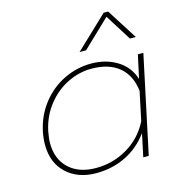

<svg xmlns="http://www.w3.org/2000/svg" viewBox="-108 -806 839 913"><g transform="rotate(-15 311.5 -349.0)"><path d="M485 -713H507L603 -562H574L493 -691L358 -562H326ZM53 -178Q53 -208 59 -239Q75 -317 120.5 -375Q166 -433 230 -464Q294 -495 364 -495Q437 -495 492 -461Q547 -427 566 -365L591 -480H618L516 0H489L513 -113Q467 -50 400.5 -17.5Q334 15 255 15Q165 15 109 -37Q53 -89 53 -178ZM524 -168 554 -310Q545 -388 495 -429.5Q445 -471 359 -471Q298 -471 240.5 -442.5Q183 -414 141.5 -361Q100 -308 85 -239Q78 -202 78 -180Q78 -101 127 -55Q176 -9 260 -9Q344 -9 415 -51Q486 -93 524 -168Z"/></g></svg>

Font: Prompt Thin
Style: Italic
Weight: 250
Italic angle: -12°
Designer: Katatrad Team
Foundry: CadsonDemak
Version: Version 1.001